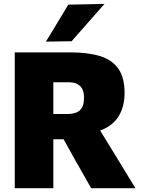

<svg xmlns="http://www.w3.org/2000/svg" viewBox="-20 -988 744 1008"><path d="M57.5 0Q57.5 -56.5 57.5 -109.8Q57.5 -163 57.5 -230.5V-474.5Q57.5 -544.5 57.5 -599.8Q57.5 -655 57.5 -713Q92 -713 140.2 -713Q188.5 -713 242.8 -713Q297 -713 349.5 -713Q440 -713 503.5 -694Q567 -675 600.5 -628.5Q634 -582 634 -500Q634 -436 608.8 -388Q583.5 -340 530 -313Q476.5 -286 392 -286L474.5 -354L563 -209.5Q583.5 -176 606.8 -138Q630 -100 652 -63.8Q674 -27.5 691 0H458.5Q436 -40 415.2 -76.5Q394.5 -113 374.5 -148L268 -339.5L389.5 -257H222.5V-389.5H332.5Q359.5 -389.5 379.5 -396.8Q399.5 -404 410.2 -422.8Q421 -441.5 421 -475.5Q421 -498.5 415 -513.8Q409 -529 398 -538.5Q387 -548 373 -552Q359 -556 343.5 -556H112L260 -680Q260 -621 260 -565.8Q260 -510.5 260 -441V-230.5Q260 -163 260 -109.8Q260 -56.5 260 0ZM221 -769.5Q251 -818.5 280.2 -866.8Q309.5 -915 338.5 -963.5L528.5 -967.5Q498.5 -933.5 469.2 -900.2Q440 -867 411.8 -834.8Q383.5 -802.5 356 -771.5Z"/></svg>

Font: Commissioner Thin ExtraBold
Style: Regular
Weight: 800
Version: Version 1.000